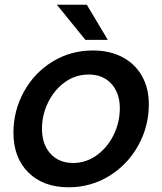

<svg xmlns="http://www.w3.org/2000/svg" viewBox="-20 -783 687 814"><path d="M37 -220Q37 -314 81.5 -394.5Q126 -475 203 -522Q280 -569 374 -569Q446 -569 499.5 -540.5Q553 -512 582 -460.5Q611 -409 611 -341Q611 -247 566 -166Q521 -85 443 -37Q365 11 271 11Q163 11 100 -52Q37 -115 37 -220ZM488 -324Q488 -388 452.5 -427.5Q417 -467 356 -467Q300 -467 255 -434.5Q210 -402 184 -349Q158 -296 158 -237Q158 -171 194 -131.5Q230 -92 290 -92Q345 -92 390.5 -125Q436 -158 462 -211.5Q488 -265 488 -324ZM437 -614H342L221 -763H348Z"/></svg>

Font: Open Sauce One SemiBold Italic
Style: Regular
Weight: 600
Italic angle: -10°
Designer: Alfredo Marco Pradil
Foundry: Creative Sauce Fz LLC
Version: Version 1.477